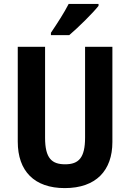

<svg xmlns="http://www.w3.org/2000/svg" viewBox="-20 -954 667 984"><path d="M485 -924V-934H332C309 -889 274 -835 241 -786V-774H335C382 -814 456 -887 485 -924ZM556 -226V-714H416V-249C416 -146 384 -112 314 -112C246 -112 211 -142 211 -248V-714H71V-228C71 -77 156 10 312 10C473 10 556 -81 556 -226Z"/></svg>

Font: Noto Sans Gujarati UI Condensed
Style: Bold
Weight: 700
Width: 3
Designer: Jelle Bosma - Monotype Design Team, Universal Thirst
Foundry: Monotype Imaging Inc.
Version: Version 2.106